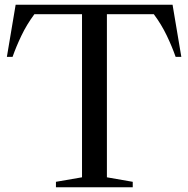

<svg xmlns="http://www.w3.org/2000/svg" viewBox="-20 -790 794 810"><path d="M216 -23V0H540V-23L431 -42V-730H629C650.3 -701.3 668.5 -671.3 683.5 -640C698.5 -608.7 711 -578.7 721 -550H745L708 -770H46L9 -550H33C43 -578.7 55.5 -608.7 70.5 -640C85.5 -671.3 103.7 -701.3 125 -730H326V-42Z"/></svg>

Font: Libre Caslon Text
Style: Regular
Weight: 400
Designer: Pablo Impallari, Rodrigo Fuenzalida
Foundry: Pablo Impallari, Rodrigo Fuenzalida
Version: Version 1.000; ttfautohint (v0.93) -l 8 -r 50 -G 200 -x 14 -